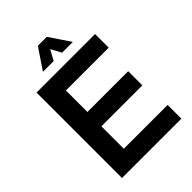

<svg xmlns="http://www.w3.org/2000/svg" viewBox="-252 -996 1109 1109"><g transform="rotate(-45 302.0 -442.0)"><path d="M551.3 -698.2V-586.9H201.7V-411.1H534.7V-295.4H200.2V-112.3H558.1V0H73.2V-698.2ZM269.5 -883.8H342.8L428.2 -756.8H340.3L306.2 -820.3L272 -756.8H184.1Z"/></g></svg>

Font: SansationBold
Style: Bold
Weight: 700
Designer: Bernd Montag
Version: Version 1.301